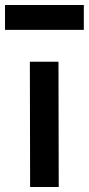

<svg xmlns="http://www.w3.org/2000/svg" viewBox="-44 -745 354 765"><path d="M75 -499H189L190 0H76ZM-24 -725H290V-626H-24Z"/></svg>

Font: Panefresco 800wt
Style: Regular
Weight: 800
Designer: Campivisivi
Foundry: Campivisivi & Chank Co
Version: Version 1.001